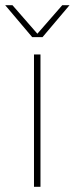

<svg xmlns="http://www.w3.org/2000/svg" viewBox="-46 -720 288 740"><path d="M85 0V-510H110V0ZM78 -577 -26 -700H2L98 -590L194 -700H222L118 -577Z"/></svg>

Font: MuseoModerno Thin Thin
Style: Regular
Weight: 250
Version: Version 1.003